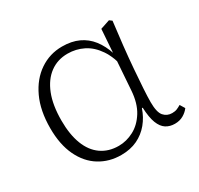

<svg xmlns="http://www.w3.org/2000/svg" viewBox="-116 -642 825 795"><g transform="rotate(-30 297.0 -244.0)"><path d="M253 12Q196 12 150.5 -16Q105 -44 79 -98.5Q53 -153 53 -231Q53 -315 81 -375Q109 -435 157 -467.5Q205 -500 264 -500Q309 -500 342.5 -484.5Q376 -469 399 -439.5Q422 -410 436 -367H454L443 -291Q430 -353 404.5 -390.5Q379 -428 344 -445.5Q309 -463 269 -463Q221 -463 185 -436.5Q149 -410 129 -359.5Q109 -309 109 -235Q109 -169 127 -122Q145 -75 180 -50.5Q215 -26 263 -26Q300 -26 335 -44.5Q370 -63 394 -101.5Q418 -140 422 -199L434 -369L442 -482L487 -497L499 -488Q492 -433 486 -377.5Q480 -322 476 -272Q472 -222 469.5 -181.5Q467 -141 467 -117Q467 -68 482.5 -50.5Q498 -33 522 -33Q536 -33 545.5 -37Q555 -41 565 -47L579 -24Q568 -9 550.5 1Q533 11 510 11Q486 11 468 -0.5Q450 -12 439.5 -39Q429 -66 427 -114L423 -113Q411 -77 387.5 -48.5Q364 -20 330.5 -4Q297 12 253 12Z"/></g></svg>

Font: Source Serif 4 Light
Style: Regular
Weight: 300
Designer: Frank Grießhammer
Foundry: Adobe Systems Incorporated
Version: Version 4.004;hotconv 1.0.116;makeotfexe 2.5.65601